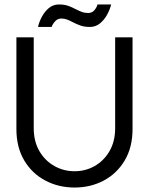

<svg xmlns="http://www.w3.org/2000/svg" viewBox="-20 -827 690 859"><path d="M495.2 -660H573V-249.6Q573 -168.1 538.1 -109.4Q503.2 -50.7 444.5 -19.4Q385.7 12 313.7 12Q241.7 12 182.5 -19.4Q123.2 -50.7 88.3 -109.4Q53.4 -168.1 53.4 -249.6V-660H130.9V-253.7Q130.9 -194.4 156.1 -151.1Q181.4 -107.9 223 -84.4Q264.6 -60.9 313.7 -60.9Q362.6 -60.9 403.9 -84.4Q445.1 -107.9 470.1 -151.1Q495.2 -194.4 495.2 -253.7ZM254.7 -744.1Q237.7 -744.1 226.3 -731.4Q214.9 -718.6 210.9 -706.4H150Q154.9 -728.2 167 -751.4Q179.2 -774.6 198.4 -790.8Q217.6 -807 243.5 -807Q268.2 -807 285.9 -800.6Q303.5 -794.1 319.2 -785.8Q332.4 -778.9 345.5 -773.9Q358.6 -768.9 374.3 -768.9Q392.4 -768.9 402.8 -781.9Q413.3 -794.9 416.4 -807H477.3Q472.1 -785.5 459.6 -762.1Q447.1 -738.8 427.6 -722.6Q408.1 -706.4 382.3 -706.4Q356.3 -706.4 337.6 -713.5Q319 -720.6 303.3 -728.9Q291.1 -735.4 279.4 -739.8Q267.6 -744.1 254.7 -744.1Z"/></svg>

Font: League Spartan Extralight
Style: Regular
Weight: 200
Foundry: The League of Moveable Type
Version: Version 2.300; ttfautohint (v1.8.3)